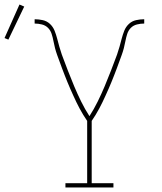

<svg xmlns="http://www.w3.org/2000/svg" viewBox="-95 -828 715 848"><path d="M406 0H194V-19H290V-294Q281 -307 272.5 -321Q264 -335 256.5 -349Q249 -363 242 -377.5Q235 -392 228.5 -406.5Q222 -421 215.5 -435.5Q209 -450 203 -465Q197 -480 191 -495Q185 -510 179.5 -525Q174 -540 168.5 -555Q163 -570 157.5 -585Q152 -600 148 -615.5Q144 -631 141 -647Q138 -663 133 -678.5Q128 -694 117 -705Q106 -716 90 -720Q74 -724 58 -724V-743Q76 -743 94 -739Q112 -735 125.5 -722.5Q139 -710 146 -692.5Q153 -675 157.5 -657.5Q162 -640 167 -622Q172 -604 178 -587Q191 -552 204.5 -517Q218 -482 232.5 -447.5Q247 -413 263.5 -379.5Q280 -346 300 -315Q320 -346 336.5 -379.5Q353 -413 367.5 -447.5Q382 -482 395.5 -517Q409 -552 422 -587Q428 -604 433 -622Q438 -640 442.5 -657.5Q447 -675 454 -692.5Q461 -710 474.5 -722.5Q488 -735 506 -739Q524 -743 542 -743V-724Q526 -724 510 -720Q494 -716 483 -705Q472 -694 467 -678.5Q462 -663 459 -647Q456 -631 452 -615.5Q448 -600 442.5 -585Q437 -570 431.5 -555Q426 -540 420.5 -525Q415 -510 409 -495Q403 -480 397 -465Q391 -450 384.5 -435.5Q378 -421 371.5 -406.5Q365 -392 358 -377.5Q351 -363 343.5 -349Q336 -335 327.5 -321Q319 -307 310 -294V-19H406ZM-58 -653 -75 -660 -9 -808 12 -799Z"/></svg>

Font: Iosevka HT Thin Extended
Style: Regular
Weight: 100
Width: 7
Monospace: yes
Designer: Belleve Invis
Foundry: Belleve Invis
Version: Version 32.3.0; ttfautohint (v1.8.4)